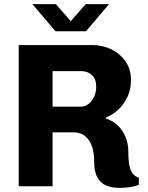

<svg xmlns="http://www.w3.org/2000/svg" viewBox="-20 -905 718 933"><path d="M561 8Q523.5 8 496 -3.5Q468.5 -15 453 -43Q437.5 -71 437.5 -121Q437.5 -150.5 431.8 -176Q426 -201.5 413.8 -220.8Q401.5 -240 382.5 -251Q363.5 -262 337 -262H235.5V0H71V-686H429Q478 -686 520.5 -665.5Q563 -645 589.8 -607Q616.5 -569 616.5 -515Q616.5 -471 599.8 -434.8Q583 -398.5 555.2 -372.8Q527.5 -347 494.5 -334V-329Q515.5 -322.5 535 -309.2Q554.5 -296 569.8 -275.5Q585 -255 594.2 -228Q603.5 -201 603.5 -167.5Q603.5 -143.5 605.5 -122.5Q607.5 -101.5 612.8 -85.2Q618 -69 628.2 -57.8Q638.5 -46.5 654.5 -41.5V-7Q635 1 610 4.5Q585 8 561 8ZM235.5 -386.5H372.5Q393.5 -386.5 410.5 -400Q427.5 -413.5 437.5 -435.5Q447.5 -457.5 447.5 -483.5Q447.5 -520.5 426.8 -540Q406 -559.5 374.5 -559.5H235.5ZM249.5 -753 137.5 -885H251.5L340.5 -783H307L396.5 -885H510L398 -753Z"/></svg>

Font: Chivo Medium
Style: Regular
Weight: 500
Designer: Hector Gatti
Foundry: Omnibus-Type
Version: Version 2.002